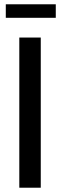

<svg xmlns="http://www.w3.org/2000/svg" viewBox="-20 -875 280 895"><path d="M70 0V-700H170V0ZM7 -792V-855H240V-792Z"/></svg>

Font: Cuprum Medium
Style: Regular
Weight: 500
Designer: Jovanny Lemonad
Foundry: Jovanny Lemonad
Version: Version 3.000